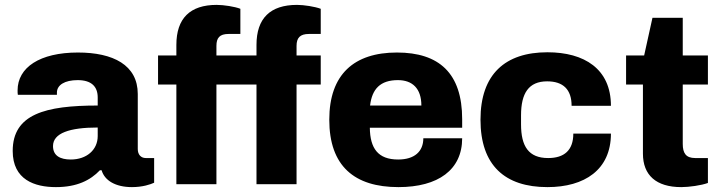

<svg xmlns="http://www.w3.org/2000/svg" viewBox="-20 -754 2947 786"><path d="M209 12C295 12 350 -16 389 -57H396C408 -15 453 12 520 12C564 12 596 1 611 -6V-107H577C557 -107 544 -121 544 -144V-369C544 -488 443 -539 299 -539C143 -539 52 -478 52 -384C52 -377 52 -372 53 -366H213V-375C213 -406 245 -426 298 -426C355 -426 380 -399 380 -355V-322C166 -322 32 -287 32 -136C32 -18 122 12 209 12ZM270 -101C227 -101 197 -116 197 -156C197 -209 265 -232 380 -232V-197C380 -140 334 -101 270 -101Z M702 0H866V-408H1030V0H1194V-408H1293V-527H1194V-566C1194 -599 1208 -615 1245 -615H1293V-718C1269 -727 1224 -734 1196 -734C1086 -734 1030 -679 1030 -570V-527H866V-566C866 -599 879 -615 916 -615H964V-718C941 -727 896 -734 867 -734C758 -734 702 -679 702 -570V-527H627V-408H702Z M1611 12C1774 12 1872 -59 1872 -188H1713C1713 -134 1677 -101 1610 -101C1527 -101 1495 -147 1494 -231H1872V-266C1872 -455 1777 -539 1605 -539C1430 -539 1328 -450 1328 -264C1328 -74 1431 12 1611 12ZM1495 -322C1503 -390 1537 -426 1609 -426C1668 -426 1705 -392 1705 -322Z M2221 12C2373 12 2481 -59 2481 -207H2327C2327 -139 2290 -107 2224 -107C2144 -107 2113 -155 2113 -245V-282C2113 -372 2144 -421 2220 -421C2285 -421 2320 -388 2320 -321H2481C2481 -472 2372 -540 2221 -540C2048 -540 1947 -450 1947 -264C1947 -77 2047 12 2221 12Z M2769 12C2801 12 2851 5 2878 -5V-107H2826C2788 -107 2775 -127 2775 -165V-408H2878V-527H2775V-681H2651L2617 -527H2543V-408H2612V-125C2612 -37 2666 12 2769 12Z"/></svg>

Font: Archivo ExtraBold
Style: Regular
Weight: 800
Designer: Hector Gatti
Foundry: Omnibus-Type
Version: Version 2.001